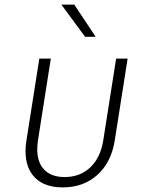

<svg xmlns="http://www.w3.org/2000/svg" viewBox="-20 -805 640 835"><path d="M91 -148Q91 -173 95 -194L151 -550H201L145 -194Q142 -173 142 -155Q142 -98 173 -66.5Q204 -35 261 -35Q328 -35 372.5 -77Q417 -119 429 -194L485 -550H535L479 -194Q464 -99 403.5 -44.5Q343 10 253 10Q175 10 133 -31.5Q91 -73 91 -148ZM396 -645H350L247 -785H303Z"/></svg>

Font: JetBrains Mono Extra Light
Style: Italic
Weight: 200
Italic angle: -9°
Monospace: yes
Designer: Philipp Nurullin, Konstantin Bulenkov
Foundry: JetBrains
Version: 2.002